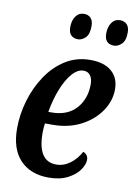

<svg xmlns="http://www.w3.org/2000/svg" viewBox="-85 -801 609 867"><g transform="rotate(10 219.0 -368.0)"><path d="M387 -628Q343 -628 343 -676Q343 -707 357 -726.5Q371 -746 395 -746Q414 -746 426 -734Q438 -722 438 -697Q438 -659 421 -643.5Q404 -628 387 -628ZM222 -628Q202 -628 190 -639.5Q178 -651 178 -676Q178 -707 192 -726.5Q206 -746 230 -746Q249 -746 260.5 -734Q272 -722 272 -697Q272 -659 255.5 -643.5Q239 -628 222 -628ZM199 10Q116 10 68.5 -40Q21 -90 21 -184Q21 -249 40 -313Q59 -377 94.5 -430Q130 -483 180.5 -514.5Q231 -546 294 -546Q357 -546 391.5 -516.5Q426 -487 426 -434Q426 -381 393.5 -333.5Q361 -286 304.5 -257Q248 -228 176 -228H141Q138 -205 138 -184Q138 -54 223 -54Q257 -54 286 -75.5Q315 -97 334 -132Q357 -122 357 -99Q357 -78 339.5 -52.5Q322 -27 286.5 -8.5Q251 10 199 10ZM147 -282H161Q234 -282 274 -326Q314 -370 314 -438Q314 -463 303 -478Q292 -493 272 -493Q245 -493 220 -464.5Q195 -436 176 -388Q157 -340 147 -282Z"/></g></svg>

Font: Noto Serif ExtraCondensed SemiBold
Style: Italic
Weight: 600
Width: 2
Italic angle: -12°
Designer: Monotype Design Team
Foundry: Monotype Imaging Inc.
Version: Version 2.013